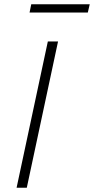

<svg xmlns="http://www.w3.org/2000/svg" viewBox="-20 -883 442 903"><path d="M58 0 205 -688H253L106 0ZM119 -824 127 -863H402L393 -824Z"/></svg>

Font: Saira ExtraLight
Style: Italic
Weight: 200
Italic angle: -12°
Designer: Hector Gatti with collaboration of the Omnibus-Type team
Foundry: Omnibus-Type
Version: Version 1.100; ttfautohint (v1.8.3)